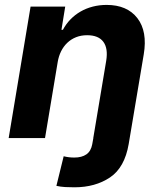

<svg xmlns="http://www.w3.org/2000/svg" viewBox="-20 -573 669 797"><path d="M106.9 -545.5H250.7L235.1 -449.2H241.1Q253.9 -473.4 272.5 -492.5Q291.2 -511.7 314.3 -525Q337.4 -538.4 364.9 -545.5Q392.4 -552.6 422.6 -552.6Q507.5 -552.6 550.1 -497.9Q592.7 -442.8 576.7 -347.3L514.2 24.9Q497.5 122.5 436.8 163.4Q375.4 204.5 289.1 204.5Q269.5 204.5 250.5 203.5Q231.5 202.4 214.1 198.5L244.3 75.6Q253.9 78.1 264.7 79.5Q275.6 81 288.4 81Q319.6 81 338.6 67.8Q357.6 54.7 362.9 25.6L367.5 0H367.2L420.8 -320.3Q429.3 -371.8 409.1 -399.3Q388.8 -426.8 341.6 -426.8Q316.4 -426.8 295.6 -418.5Q274.9 -410.2 259.2 -395.2Q243.6 -380.3 233.5 -359.9Q223.4 -339.5 219.5 -315.3L166.9 0H16Z"/></svg>

Font: Inter P
Style: Bold Italic
Weight: 700
Italic angle: 9.39999°
Designer: Rasmus Andersson
Foundry: rsms
Version: Version 3.018;git-588b23468